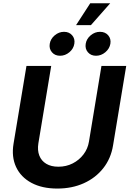

<svg xmlns="http://www.w3.org/2000/svg" viewBox="-20 -1124 779 1155"><path d="M324.7 10.3Q232.9 10.3 168.9 -24.2Q105 -58.6 76.7 -119.6Q48.3 -180.7 61.5 -259.8L139.2 -727.5H288.1L210.9 -262.2Q204.1 -219.7 216.6 -188Q229 -156.2 258.3 -138.7Q287.6 -121.1 331.1 -121.1Q378.4 -121.1 417.5 -141.1Q456.5 -161.1 482.4 -195.3Q508.3 -229.5 515.1 -272L590.3 -727.5H739.3L660.2 -250Q647.5 -170.9 601.3 -112.3Q555.2 -53.7 484.1 -21.7Q413.1 10.3 324.7 10.3ZM557.6 -788.6Q526.9 -788.6 508.8 -809.6Q490.7 -830.6 495.6 -860.8Q500.5 -890.6 525.6 -911.6Q550.8 -932.6 581.5 -932.6Q612.8 -932.6 630.9 -911.6Q648.9 -890.6 644 -860.8Q638.7 -830.6 613.5 -809.6Q588.4 -788.6 557.6 -788.6ZM341.3 -788.6Q310.5 -788.6 292.5 -809.6Q274.4 -830.6 279.3 -860.8Q284.2 -890.6 309.3 -911.6Q334.5 -932.6 365.2 -932.6Q396 -932.6 414.1 -911.6Q432.1 -890.6 427.2 -860.8Q422.4 -830.6 397.2 -809.6Q372.1 -788.6 341.3 -788.6ZM437.5 -972.7 522.9 -1104.5H643.1L526.9 -972.7Z"/></svg>

Font: Inter 17pt
Style: Bold Italic
Weight: 700
Italic angle: -9.3988°
Version: Version 4.001;git-66647c0bb